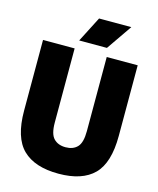

<svg xmlns="http://www.w3.org/2000/svg" viewBox="-137 -1046 944 1150"><g transform="rotate(15 334.5 -470.5)"><path d="M337 10Q189.5 10 115.2 -62.5Q41 -135 41 -302V-740H237V-280Q237 -209 263.8 -181.5Q290.5 -154 337 -154Q383.5 -154 409.8 -181.5Q436 -209 436 -280V-740H628V-302Q628 -135 555.8 -62.5Q483.5 10 337 10ZM251 -793 332 -951H532L423 -793Z"/></g></svg>

Font: Encode Sans Condensed Condensed Black
Style: Regular
Weight: 900
Width: 3
Designer: Multiple Designers
Foundry: Impallari Type
Version: Version 3.000; ttfautohint (v1.8.3) -l 8 -r 50 -G 200 -x 14 